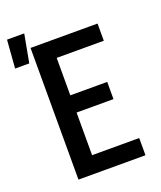

<svg xmlns="http://www.w3.org/2000/svg" viewBox="-195 -912 844 1007"><g transform="rotate(-20 227.0 -409.0)"><path d="M67 0V-735H441V-639H178V-430H384V-334H178V-96H441V0ZM-46 -661 -34 -818H62L33 -661Z"/></g></svg>

Font: Iosevka Curly
Style: Bold
Weight: 700
Monospace: yes
Designer: Belleve Invis
Foundry: Belleve Invis
Version: Version 22.1.2; ttfautohint (v1.8.4)